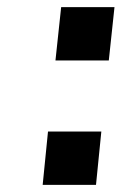

<svg xmlns="http://www.w3.org/2000/svg" viewBox="-20 -520 390 540"><path d="M100 0 115 -150H265L250 0ZM136 -350 152 -500H302L286 -350Z"/></svg>

Font: Quantico
Style: Italic
Weight: 400
Italic angle: -12°
Designer: Matt Desmond
Foundry: MADtype
Version: Version 2.002